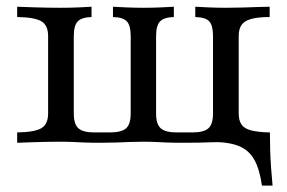

<svg xmlns="http://www.w3.org/2000/svg" viewBox="-20 -435 874 585"><path d="M778.2 130.6Q771 80.6 754.8 51.6Q738.7 22.6 708.1 10.1Q677.4 -2.4 626.6 -2.4L686.3 -21L783.9 -31.5H802.4Q802.4 -4.8 803.2 22.6Q804 50 806 77Q808.1 104 810.5 130.6ZM32.3 0V-31.5Q85.5 -32.3 106 -44.4Q126.6 -56.5 126.6 -89.5V-325Q126.6 -358.1 106 -370.2Q85.5 -382.3 32.3 -383.1V-414.5Q50.8 -413.7 89.5 -412.5Q128.2 -411.3 164.5 -411.3Q194.4 -411.3 221 -412.5Q247.6 -413.7 258.9 -414.5V-383.1Q229 -382.3 216.9 -369.8Q204.8 -357.3 204.8 -325V-89.5Q204.8 -56.5 219 -44Q233.1 -31.5 267.7 -31.5H314.5Q350 -31.5 364.1 -44Q378.2 -56.5 378.2 -89.5V-325Q378.2 -357.3 366.5 -369.8Q354.8 -382.3 324.2 -383.1V-414.5Q337.1 -413.7 363.7 -412.5Q390.3 -411.3 416.9 -411.3Q444.4 -411.3 471.4 -412.5Q498.4 -413.7 509.7 -414.5V-383.1Q479.8 -382.3 467.7 -369.8Q455.6 -357.3 455.6 -325V-89.5Q455.6 -56.5 469.8 -44Q483.9 -31.5 519.4 -31.5H566.1Q600.8 -31.5 614.9 -44Q629 -56.5 629 -89.5V-325Q629 -357.3 617.7 -369.8Q606.5 -382.3 575 -383.1V-414.5Q587.9 -413.7 614.5 -412.5Q641.1 -411.3 669.4 -411.3Q693.5 -411.3 719.4 -412.1Q745.2 -412.9 767.3 -413.7Q789.5 -414.5 801.6 -414.5V-383.1Q766.9 -383.1 746 -377.4Q725 -371.8 716.1 -359.3Q707.3 -346.8 707.3 -325V-89.5Q707.3 -67.7 716.1 -55.2Q725 -42.7 746 -37.5Q766.9 -32.3 801.6 -31.5V0Q789.5 -0.8 767.3 -0.8Q745.2 -0.8 719.4 -1.6Q693.5 -2.4 669.4 -2.4Q646.8 -2.4 626.6 -1.6Q606.5 -0.8 585.9 -0.4Q565.3 0 538.7 0Q508.1 0 488.7 -0.8Q469.4 -1.6 453.6 -2.4Q437.9 -3.2 416.9 -3.2Q394.4 -3.2 374.6 -2.4Q354.8 -1.6 334.3 -0.8Q313.7 0 287.1 0Q256.5 0 237.5 -0.8Q218.5 -1.6 202.4 -2.4Q186.3 -3.2 164.5 -3.2Q128.2 -3.2 89.5 -2Q50.8 -0.8 32.3 0Z"/></svg>

Font: Playfair 12pt
Style: Regular
Weight: 400
Designer: Claus Eggers Sørensen
Foundry: Claus Eggers Sørensen
Version: Version 2.000;gftools[0.9.28]